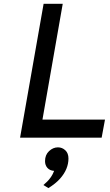

<svg xmlns="http://www.w3.org/2000/svg" viewBox="-20 -720 574 1004"><path d="M85 0 208 -700H308L202 -94.5H529L511.5 0ZM233 263.5 207 247.5Q215.5 240.5 226.2 230Q237 219.5 246.8 205.2Q256.5 191 263 173.5Q240.5 172 228 158Q215.5 144 215.5 122.5Q215.5 90 236.5 70.2Q257.5 50.5 283 50.5Q305 50.5 321.5 65.8Q338 81 338 109Q338 136 327.2 162.5Q316.5 189 293.5 214.8Q270.5 240.5 233 263.5Z"/></svg>

Font: Overpass Medium
Style: Italic
Weight: 500
Italic angle: -10°
Designer: Delve Withrington, Dave Bailey, Thomas Jockin
Foundry: Delve Fonts LLC
Version: Version 4.000